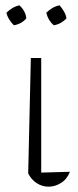

<svg xmlns="http://www.w3.org/2000/svg" viewBox="-20 -697 294 722"><path d="M86 -45 96 -479H135V-48L243 -51Q232 -23 209.5 -9Q187 5 163 5Q139 5 118.5 -8Q98 -21 86 -45ZM53 -677Q76 -656 79 -628Q71 -618 58.5 -611Q46 -604 32 -602Q23 -611 15 -623.5Q7 -636 4 -649Q14 -659 26.5 -666.5Q39 -674 53 -677ZM204 -677Q213 -667 220.5 -654Q228 -641 230 -628Q221 -618 208.5 -611Q196 -604 182 -602Q161 -620 154 -649Q164 -659 176.5 -666.5Q189 -674 204 -677Z"/></svg>

Font: Piazzolla ExtraLight
Style: Regular
Weight: 200
Designer: Juan Pablo del Peral
Foundry: Huerta Tipografica
Version: Version 1.330